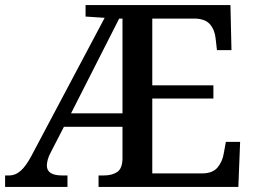

<svg xmlns="http://www.w3.org/2000/svg" viewBox="-20 -734 1003 754"><path d="M0 0V-45H15Q41 -45 62 -64Q83 -83 104 -123L391 -664L316 -669V-714H885L889 -537H832L827 -581Q824 -615 805.5 -637.5Q787 -660 746 -661H578V-399H818V-347H578V-53H773Q815 -53 834.5 -76.5Q854 -100 859 -133L867 -177H923L916 0H367V-45H388Q419 -45 439.5 -58Q460 -71 461 -110V-236H231L180 -137Q171 -121 167.5 -107Q164 -93 164 -84Q164 -45 224 -45H245V0ZM259 -289H461V-661H448Z"/></svg>

Font: Noto Serif Toto Medium
Style: Regular
Weight: 500
Designer: Monotype Design Team
Foundry: Monotype Imaging Inc.
Version: Version 2.001; ttfautohint (v1.8.4.7-5d5b)